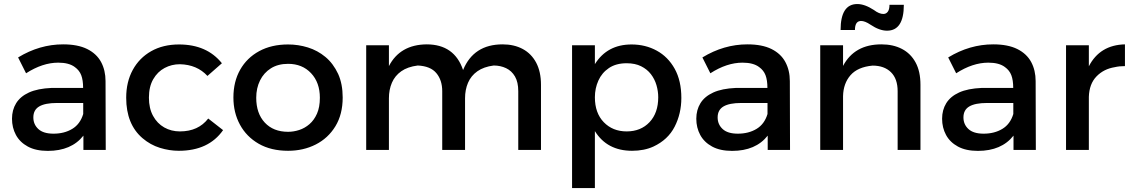

<svg xmlns="http://www.w3.org/2000/svg" viewBox="-20 -762 5748 976"><path d="M223 5Q162 5 121.5 -17Q81 -39 61 -76Q41 -113 41 -158.5Q41 -203 62 -237.2Q83 -271.5 127.2 -291.8Q171.5 -312 242 -315H402.5Q402.5 -354.5 393 -379.5Q383.5 -404.5 360.5 -421Q331 -443.5 276 -443.5Q196.5 -443.5 112.5 -389.5L72 -470Q181 -536.5 301 -536.5Q375.5 -536.5 423.2 -512.8Q471 -489 493.8 -446.8Q516.5 -404.5 516.5 -349.5L517.5 0H404V-72.5Q343 5 223 5ZM252 -82.5Q307 -82.5 347.2 -106.8Q387.5 -131 403 -182.5V-238.5H269Q209.5 -238.5 179.5 -221Q149.5 -203.5 149.5 -165Q149.5 -129.5 175 -106Q200.5 -82.5 252 -82.5Z M889 4.5Q841 4.5 792.8 -10.5Q744.5 -25.5 704.5 -59.5Q621.5 -130.5 621.5 -265Q621.5 -345.5 654.8 -406.5Q688 -467.5 748.5 -501.8Q809 -536 890 -536Q1031.5 -536 1108 -440.5L1034.5 -376Q981.5 -433.5 894.5 -435.5Q852.5 -435.5 816.8 -416.5Q781 -397.5 759 -359.5Q737 -321.5 737 -265.5Q737 -211.5 758 -173Q779 -134.5 814.8 -114.2Q850.5 -94 894.5 -94Q988 -94 1038.5 -159.5L1114 -100.5Q1040.5 4.5 889 4.5Z M1444.5 4.5Q1357.5 4.5 1295.2 -31.2Q1233 -67 1199.8 -128.2Q1166.5 -189.5 1166.5 -266.5Q1166.5 -347 1200.8 -407.5Q1235 -468 1297.5 -502Q1360 -536 1444.5 -536Q1496 -536 1545.2 -520.8Q1594.5 -505.5 1634.2 -472.5Q1674 -439.5 1699 -386Q1722 -335 1722 -266.5Q1722 -181 1685 -120.2Q1648 -59.5 1585 -27.5Q1522 4.5 1444.5 4.5ZM1444.5 -92Q1472.5 -92 1501 -101.2Q1529.5 -110.5 1553.2 -131Q1577 -151.5 1591.5 -184.5Q1606 -217.5 1606 -265Q1606 -342.5 1561.2 -390Q1516.5 -437.5 1444.5 -437.5Q1393.5 -437.5 1357.2 -414.8Q1321 -392 1301.8 -353Q1282.5 -314 1282.5 -265Q1282.5 -185.5 1326 -138.8Q1369.5 -92 1444.5 -92Z M2730 0H2614.5V-298.5Q2614.5 -344.5 2597.8 -373.2Q2581 -402 2552.5 -415.5Q2524 -429 2489.5 -429Q2439 -422.5 2406.8 -399.8Q2374.5 -377 2359.2 -341.5Q2344 -306 2344 -262.5V0H2228V-298.5Q2228 -354.5 2198.2 -390.2Q2168.5 -426 2103.5 -429Q2052 -422.5 2019.8 -399.8Q1987.5 -377 1972.2 -341.5Q1957 -306 1957 -262.5V0H1841.5V-532H1957V-426Q2013.5 -535 2148.5 -536.5Q2290 -536.5 2334 -406Q2387.5 -536.5 2535 -536.5Q2593.5 -536.5 2637.5 -512.8Q2681.5 -489 2705.8 -443Q2730 -397 2730 -331Z M3004 194H2888V-532H3004V-436Q3066.5 -536 3190.5 -536Q3261 -536 3318.5 -504.5Q3376 -473 3409.8 -412.2Q3443.5 -351.5 3443.5 -264Q3443.5 -184.5 3409.5 -118Q3375.5 -51.5 3301.5 -17Q3254.5 4.5 3193 4.5Q3066 4.5 3004 -95.5ZM3165.5 -94Q3237.5 -94 3281.8 -141Q3326 -188 3326 -267.5Q3326 -298.5 3317 -329.2Q3308 -360 3288.8 -385Q3269.5 -410 3239 -425.2Q3208.5 -440.5 3165.5 -440.5Q3111.5 -440.5 3075.5 -416.2Q3039.5 -392 3021.8 -352.5Q3004 -313 3004 -267.5Q3004 -187.5 3049.2 -140.8Q3094.5 -94 3165.5 -94Z M3701.5 5Q3640.5 5 3600 -17Q3559.5 -39 3539.5 -76Q3519.5 -113 3519.5 -158.5Q3519.5 -203 3540.5 -237.2Q3561.5 -271.5 3605.8 -291.8Q3650 -312 3720.5 -315H3881Q3881 -354.5 3871.5 -379.5Q3862 -404.5 3839 -421Q3809.5 -443.5 3754.5 -443.5Q3675 -443.5 3591 -389.5L3550.5 -470Q3659.5 -536.5 3779.5 -536.5Q3854 -536.5 3901.8 -512.8Q3949.5 -489 3972.2 -446.8Q3995 -404.5 3995 -349.5L3996 0H3882.5V-72.5Q3821.5 5 3701.5 5ZM3730.5 -82.5Q3785.5 -82.5 3825.8 -106.8Q3866 -131 3881.5 -182.5V-238.5H3747.5Q3688 -238.5 3658 -221Q3628 -203.5 3628 -165Q3628 -129.5 3653.5 -106Q3679 -82.5 3730.5 -82.5Z M4659 0H4543V-298.5Q4543 -361.5 4509 -395Q4475 -428.5 4415.5 -428.5Q4340 -421.5 4303.5 -379.8Q4267 -338 4265.5 -273.5V0H4149.5V-532H4265.5V-427Q4323.5 -536.5 4460.5 -536.5Q4520.5 -536.5 4565 -513.2Q4609.5 -490 4634.2 -444.5Q4659 -399 4659 -331ZM4489 -606Q4450.5 -606 4405 -636.5Q4377 -655.5 4356.5 -655.5L4352 -655Q4326 -651.5 4326 -609.5H4253Q4253 -741.5 4338 -741.5Q4376 -741.5 4422.5 -711Q4449 -691 4470.5 -691Q4484.5 -691 4493 -702.5Q4501.5 -714 4501.5 -737.5H4574.5Q4574.5 -606 4489 -606Z M4951 5Q4890 5 4849.5 -17Q4809 -39 4789 -76Q4769 -113 4769 -158.5Q4769 -203 4790 -237.2Q4811 -271.5 4855.2 -291.8Q4899.5 -312 4970 -315H5130.5Q5130.5 -354.5 5121 -379.5Q5111.5 -404.5 5088.5 -421Q5059 -443.5 5004 -443.5Q4924.5 -443.5 4840.5 -389.5L4800 -470Q4909 -536.5 5029 -536.5Q5103.5 -536.5 5151.2 -512.8Q5199 -489 5221.8 -446.8Q5244.5 -404.5 5244.5 -349.5L5245.5 0H5132V-72.5Q5071 5 4951 5ZM4980 -82.5Q5035 -82.5 5075.2 -106.8Q5115.5 -131 5131 -182.5V-238.5H4997Q4937.5 -238.5 4907.5 -221Q4877.5 -203.5 4877.5 -165Q4877.5 -129.5 4903 -106Q4928.5 -82.5 4980 -82.5Z M5515 0H5399V-532H5515V-425Q5571 -533.5 5698.5 -536.5V-426Q5669.5 -426 5646.5 -420.5Q5590.5 -411.5 5553.8 -373.5Q5517 -335.5 5515 -269.5Z"/></svg>

Font: Argentum Novus Medium
Style: Regular
Weight: 500
Designer: Julieta Ulanovsky (font) & Cristiano Sobral (main changes)
Foundry: Julieta Ulanovsky (font) & Cristiano Sobral (main changes)
Version: Version 3.00;November 27, 2020;FontCreator 13.0.0.2655 64-bi